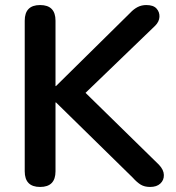

<svg xmlns="http://www.w3.org/2000/svg" viewBox="-20 -733 698 761"><path d="M139 8Q78 8 78 -54V-651Q78 -713 139 -713Q200 -713 200 -651V-392H202L496 -682Q510 -697 525.5 -705Q541 -713 560 -713Q588 -713 600.5 -699Q613 -685 612 -666Q611 -647 595 -631L319 -365L610 -80Q629 -60 629.5 -39.5Q630 -19 615.5 -5.5Q601 8 575 8Q553 8 538 -1Q523 -10 506 -29L202 -327H200V-54Q200 8 139 8Z"/></svg>

Font: Chiron GoRound TC M
Style: Regular
Weight: 500
Designer: Ryoko NISHIZUKA 西塚涼子 (kana, bopomofo & ideographs); Paul D. Hunt (Latin, Greek & Cyrillic); Sandoll Communications 산돌커뮤니
Foundry: Adobe
Version: Version 1.000;hotconv 1.1.1;makeotfexe 2.6.0